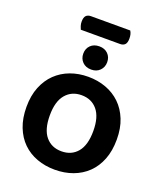

<svg xmlns="http://www.w3.org/2000/svg" viewBox="-178 -1114 1057 1245"><g transform="rotate(20 350.0 -491.0)"><path d="M199 -894Q195 -902 190.5 -916Q186 -930 186 -945Q186 -975 198 -987Q210 -999 231 -999H502Q515 -979 515 -948Q515 -918 503 -906Q491 -894 470 -894ZM662 -304Q662 -226 638.5 -166Q615 -106 573 -65.5Q531 -25 474 -4Q417 17 350 17Q283 17 226 -4Q169 -25 127.5 -65.5Q86 -106 62.5 -166Q39 -226 39 -304Q39 -382 63 -441.5Q87 -501 129 -541.5Q171 -582 227.5 -603Q284 -624 350 -624Q416 -624 473 -603Q530 -582 572 -541.5Q614 -501 638 -441.5Q662 -382 662 -304ZM500 -304Q500 -400 459.5 -448.5Q419 -497 350 -497Q282 -497 241 -448.5Q200 -400 200 -304Q200 -207 240.5 -158.5Q281 -110 350 -110Q419 -110 459.5 -158.5Q500 -207 500 -304ZM432 -754Q432 -720 409.5 -697Q387 -674 350 -674Q312 -674 289.5 -697Q267 -720 267 -754Q267 -789 289.5 -811.5Q312 -834 350 -834Q387 -834 409.5 -811.5Q432 -789 432 -754Z"/></g></svg>

Font: Baloo Thambi 2
Style: Bold
Weight: 700
Designer: Aadarsh Rajan and Ek Type
Foundry: Ek Type
Version: Version 1.640;hotconv 1.0.111;makeotfexe 2.5.65597; ttfautoh